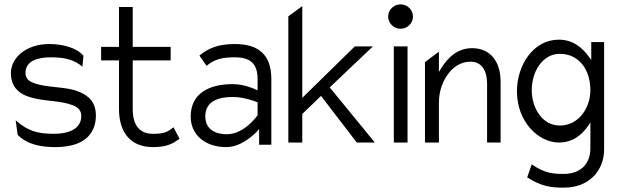

<svg xmlns="http://www.w3.org/2000/svg" viewBox="-20 -664 2835 881"><path d="M151 -210C199 -200 263 -200 308 -183C330 -176 353 -163 353 -132C353 -71 293 -50 228 -50C152 -50 107 -63 52 -112L61 -45C107 0 169 11 234 11C374 11 420 -57 420 -134C420 -197 385 -226 340 -244C282 -268 195 -260 135 -283C116 -290 97 -301 97 -330C97 -385 154 -401 212 -401C280 -401 322 -389 358 -358L363 -408C331 -446 266 -462 206 -462C100 -462 30 -399 30 -329C30 -249 87 -222 151 -210Z M526 -387V-159C528 -49 585 11 682 11C747 11 772 -5 804 -27L776 -80C751 -61 739 -50 682 -50C618 -50 589 -92 589 -164V-387H763V-449H589V-632H526V-449H444V-387Z M1018 11C1096 11 1160 -62 1160 -62L1169 -72V0H1225V-301C1225 -412 1168 -462 1057 -462C980 -462 935 -442 895 -409L928 -362C963 -392 1000 -401 1057 -401C1128 -401 1162 -373 1162 -300V-250L1154 -253C1154 -253 1104 -278 1048 -278C940 -278 855 -236 855 -129C855 -44 923 11 1018 11ZM1048 -219C1103 -219 1158 -196 1158 -196L1162 -195V-135L1161 -134C1161 -134 1102 -48 1021 -48C965 -48 922 -73 922 -130C922 -201 984 -219 1048 -219Z M1367 -10V-141L1453 -224L1617 -10H1700L1493 -263L1691 -451H1608L1367 -215V-636L1303 -589V-10Z M1818 -532C1849 -532 1875 -557 1875 -588C1875 -619 1849 -644 1818 -644C1787 -644 1761 -619 1761 -588C1761 -557 1787 -532 1818 -532ZM1850 -10V-451H1787V-10Z M1994 -10V-192C1994 -249 2013 -295 2038 -327C2060 -356 2094 -381 2139 -381C2192 -381 2215 -337 2215 -281V-10H2277V-289C2277 -382 2230 -443 2146 -443C2078 -443 2033 -398 2002 -347L1994 -334V-427L1930 -379V-10Z M2544 -10C2608 -10 2651 -45 2681 -90L2689 -102V16C2689 91 2641 134 2567 134C2520 134 2480 132 2420 90L2399 150C2466 193 2512 197 2567 197C2689 197 2752 113 2752 22V-471H2693V-389L2684 -401C2653 -445 2609 -482 2544 -482C2427 -482 2352 -365 2352 -245C2352 -103 2453 -10 2544 -10ZM2549 -417C2636 -417 2689 -345 2689 -250C2689 -170 2636 -88 2549 -88C2467 -88 2420 -170 2420 -250C2420 -337 2470 -417 2549 -417Z"/></svg>

Font: Charger Pro
Style: LitNar
Weight: 300
Designer: Jasper
Foundry: Cannot Into Space Fonts
Version: Version 1.09